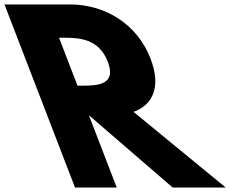

<svg xmlns="http://www.w3.org/2000/svg" viewBox="-278 -845 1037 865"><path d="M-257.8 -825 60 0H248L122.4 -326L500 0H739L323.6 -341C412.3 -373 448.3 -456 400.6 -580C338.1 -742 190.2 -825 37.2 -825ZM71.2 -459 -12 -675H10C81 -675 167.9 -670 207.6 -567C247.2 -464 164.2 -459 93.2 -459Z"/></svg>

Font: Hussar
Style: BdOpOblFour
Weight: 700
Foundry: Cannot Into Space Fonts
Version: Version 2.00